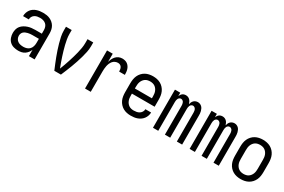

<svg xmlns="http://www.w3.org/2000/svg" viewBox="73 -1394 3354 2269"><g transform="rotate(30 1750.0 -260.0)"><path d="M214 8Q183 8 152.5 -0.5Q122 -9 99.5 -30Q77 -51 66.5 -81.5Q56 -112 56 -143Q56 -168 62.5 -193Q69 -218 85 -237.5Q101 -257 123 -270.5Q145 -284 169 -292Q193 -300 218 -303Q243 -306 269 -306H358V-355Q358 -376 351 -397Q344 -418 328 -432Q312 -446 291 -452Q270 -458 249 -458Q230 -458 211 -454.5Q192 -451 175.5 -440.5Q159 -430 149.5 -413Q140 -396 140 -377V-375H62V-378Q62 -401 69 -422.5Q76 -444 89 -462.5Q102 -481 120.5 -494Q139 -507 160.5 -514.5Q182 -522 204 -525Q226 -528 249 -528Q273 -528 297 -524.5Q321 -521 343 -511Q365 -501 383.5 -485Q402 -469 414 -448Q426 -427 431 -403Q436 -379 436 -355V0H358V-86Q350 -65 335.5 -46.5Q321 -28 302 -15Q283 -2 260 3Q237 8 214 8ZM246 -62Q269 -62 291.5 -69.5Q314 -77 329.5 -94Q345 -111 351.5 -134Q358 -157 358 -180V-236H269Q254 -236 239 -234.5Q224 -233 209.5 -229.5Q195 -226 181 -220Q167 -214 156 -204Q145 -194 139.5 -179.5Q134 -165 134 -150Q134 -130 143 -111.5Q152 -93 168.5 -81.5Q185 -70 205 -66Q225 -62 246 -62Z M795 0H705Q689 -38 673.5 -75.5Q658 -113 643.5 -151.5Q629 -190 616 -229Q603 -268 592 -307Q581 -346 572.5 -386.5Q564 -427 564 -468V-520H642V-468Q642 -432 648 -397Q654 -362 662.5 -327Q671 -292 681 -258Q691 -224 702 -190Q713 -156 725 -122.5Q737 -89 750 -56Q763 -89 775 -122.5Q787 -156 798 -190Q809 -224 819 -258Q829 -292 837.5 -327Q846 -362 852 -397Q858 -432 858 -468V-520H936V-468Q936 -427 927.5 -386.5Q919 -346 908 -307Q897 -268 884 -229Q871 -190 856.5 -151.5Q842 -113 826.5 -75.5Q811 -38 795 0Z M1124 0V-520H1202V-408Q1208 -430 1218.5 -452Q1229 -474 1245 -491.5Q1261 -509 1283.5 -518.5Q1306 -528 1330 -528Q1348 -528 1366.5 -523.5Q1385 -519 1400 -508Q1415 -497 1425.5 -481.5Q1436 -466 1441.5 -448.5Q1447 -431 1449 -412.5Q1451 -394 1451 -375H1373Q1373 -390 1370.5 -404.5Q1368 -419 1360.5 -432Q1353 -445 1339.5 -451.5Q1326 -458 1311 -458Q1291 -458 1272.5 -449.5Q1254 -441 1241.5 -426Q1229 -411 1221 -392.5Q1213 -374 1209 -354.5Q1205 -335 1203.5 -315Q1202 -295 1202 -276V0Z M1750 8Q1723 8 1696.5 2.5Q1670 -3 1646.5 -16Q1623 -29 1604.5 -49.5Q1586 -70 1575 -94.5Q1564 -119 1560 -146Q1556 -173 1556 -200V-320Q1556 -347 1560 -374Q1564 -401 1575 -425.5Q1586 -450 1604.5 -470.5Q1623 -491 1646.5 -504Q1670 -517 1696.5 -522.5Q1723 -528 1750 -528Q1777 -528 1803.5 -522.5Q1830 -517 1853.5 -504Q1877 -491 1895.5 -470.5Q1914 -450 1925 -425.5Q1936 -401 1940 -374Q1944 -347 1944 -320V-225H1634V-200Q1634 -183 1636 -166Q1638 -149 1644 -133Q1650 -117 1660.5 -103Q1671 -89 1685 -79.5Q1699 -70 1716 -66Q1733 -62 1750 -62Q1770 -62 1789.5 -65.5Q1809 -69 1826 -79.5Q1843 -90 1853.5 -107.5Q1864 -125 1864 -145H1942Q1942 -122 1934.5 -100Q1927 -78 1913.5 -59.5Q1900 -41 1881 -27.5Q1862 -14 1840.5 -6Q1819 2 1796 5Q1773 8 1750 8ZM1866 -295V-320Q1866 -337 1864 -354Q1862 -371 1856 -387Q1850 -403 1839.5 -417Q1829 -431 1815 -440.5Q1801 -450 1784 -454Q1767 -458 1750 -458Q1733 -458 1716 -454Q1699 -450 1685 -440.5Q1671 -431 1660.5 -417Q1650 -403 1644 -387Q1638 -371 1636 -354Q1634 -337 1634 -320V-295Z M2051 0V-520H2123V-474Q2128 -485 2135 -495.5Q2142 -506 2151.5 -513.5Q2161 -521 2173 -524.5Q2185 -528 2198 -528Q2213 -528 2227 -522.5Q2241 -517 2251.5 -506.5Q2262 -496 2269 -482Q2276 -468 2280 -454Q2283 -468 2289.5 -482Q2296 -496 2306.5 -506.5Q2317 -517 2331.5 -522.5Q2346 -528 2361 -528Q2376 -528 2390 -522.5Q2404 -517 2415 -506.5Q2426 -496 2432.5 -482Q2439 -468 2443 -453.5Q2447 -439 2448 -424Q2449 -409 2449 -394V0H2377V-394Q2377 -405 2375 -417Q2373 -429 2368 -439Q2363 -449 2353 -456Q2343 -463 2332 -463Q2320 -463 2310 -456Q2300 -449 2295 -439Q2290 -429 2288 -417Q2286 -405 2286 -394V0H2214V-394Q2214 -405 2212 -417Q2210 -429 2205 -439Q2200 -449 2190 -456Q2180 -463 2168 -463Q2157 -463 2147 -456Q2137 -449 2132 -439Q2127 -429 2125 -417Q2123 -405 2123 -394V0Z M2551 0V-520H2623V-474Q2628 -485 2635 -495.5Q2642 -506 2651.5 -513.5Q2661 -521 2673 -524.5Q2685 -528 2698 -528Q2713 -528 2727 -522.5Q2741 -517 2751.5 -506.5Q2762 -496 2769 -482Q2776 -468 2780 -454Q2783 -468 2789.5 -482Q2796 -496 2806.5 -506.5Q2817 -517 2831.5 -522.5Q2846 -528 2861 -528Q2876 -528 2890 -522.5Q2904 -517 2915 -506.5Q2926 -496 2932.5 -482Q2939 -468 2943 -453.5Q2947 -439 2948 -424Q2949 -409 2949 -394V0H2877V-394Q2877 -405 2875 -417Q2873 -429 2868 -439Q2863 -449 2853 -456Q2843 -463 2832 -463Q2820 -463 2810 -456Q2800 -449 2795 -439Q2790 -429 2788 -417Q2786 -405 2786 -394V0H2714V-394Q2714 -405 2712 -417Q2710 -429 2705 -439Q2700 -449 2690 -456Q2680 -463 2668 -463Q2657 -463 2647 -456Q2637 -449 2632 -439Q2627 -429 2625 -417Q2623 -405 2623 -394V0Z M3250 8Q3223 8 3196.5 2.5Q3170 -3 3146.5 -16Q3123 -29 3104.5 -49.5Q3086 -70 3075 -94.5Q3064 -119 3060 -146Q3056 -173 3056 -200V-320Q3056 -347 3060 -374Q3064 -401 3075 -425.5Q3086 -450 3104.5 -470.5Q3123 -491 3146.5 -504Q3170 -517 3196.5 -522.5Q3223 -528 3250 -528Q3277 -528 3303.5 -522.5Q3330 -517 3353.5 -504Q3377 -491 3395.5 -470.5Q3414 -450 3425 -425.5Q3436 -401 3440 -374Q3444 -347 3444 -320V-200Q3444 -173 3440 -146Q3436 -119 3425 -94.5Q3414 -70 3395.5 -49.5Q3377 -29 3353.5 -16Q3330 -3 3303.5 2.5Q3277 8 3250 8ZM3250 -62Q3267 -62 3284 -66Q3301 -70 3315 -79.5Q3329 -89 3339.5 -103Q3350 -117 3356 -133Q3362 -149 3364 -166Q3366 -183 3366 -200V-320Q3366 -337 3364 -354Q3362 -371 3356 -387Q3350 -403 3339.5 -417Q3329 -431 3315 -440.5Q3301 -450 3284 -454Q3267 -458 3250 -458Q3233 -458 3216 -454Q3199 -450 3185 -440.5Q3171 -431 3160.5 -417Q3150 -403 3144 -387Q3138 -371 3136 -354Q3134 -337 3134 -320V-200Q3134 -183 3136 -166Q3138 -149 3144 -133Q3150 -117 3160.5 -103Q3171 -89 3185 -79.5Q3199 -70 3216 -66Q3233 -62 3250 -62Z"/></g></svg>

Font: Iosevka Term Curly
Style: Regular
Weight: 400
Designer: Belleve Invis
Foundry: Belleve Invis
Version: Version 32.3.0